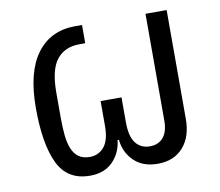

<svg xmlns="http://www.w3.org/2000/svg" viewBox="-66 -625 820 715"><g transform="rotate(-10 343.5 -267.0)"><path d="M220 12Q134 12 99 -61.5Q64 -135 64 -271Q64 -407 116 -476.5Q168 -546 261 -546H287V-477H265Q209 -477 179 -439Q149 -401 149 -315V-221Q149 -184 152 -153.5Q155 -123 164 -101.5Q173 -80 189 -68.5Q205 -57 231 -57Q264 -57 285 -82Q306 -107 306 -161V-255H385V-161Q385 -107 404.5 -82Q424 -57 458 -57Q490 -57 508.5 -78.5Q527 -100 527 -142V-546H607V-134Q607 -67 572 -27.5Q537 12 476 12Q419 12 386 -20.5Q353 -53 348 -101H343Q338 -53 306 -20.5Q274 12 220 12Z"/></g></svg>

Font: IBM Plex Thai
Style: Regular
Weight: 400
Designer: Mike Abbink, Paul van der Laan, Pieter van Rosmalen, Ben Mitchell, Mark Frömberg
Foundry: Bold Monday
Version: Version 1.0